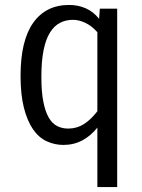

<svg xmlns="http://www.w3.org/2000/svg" viewBox="-20 -575 573 775"><path d="M63 -269Q63 -411 114 -483Q165 -555 259 -555Q295 -555 326 -541.5Q357 -528 380 -499L383 -540H453V180H373V-60Q347 -27 312.5 -8.5Q278 10 236 10Q200 10 168 -5Q136 -20 113 -53.5Q90 -87 76.5 -140Q63 -193 63 -269ZM255 -56Q290 -56 318.5 -74Q347 -92 373 -126V-445Q350 -471 324 -483Q298 -495 275 -495Q246 -495 222.5 -483Q199 -471 182 -444Q165 -417 156 -373Q147 -329 147 -264Q147 -204 155 -164Q163 -124 177 -100Q191 -76 211 -66Q231 -56 255 -56Z"/></svg>

Font: Carrois Gothic
Style: Regular
Weight: 400
Designer: Ralph du Carrois
Foundry: Ralph du Carrois
Version: Version 1.001